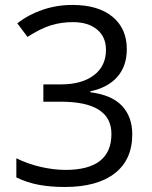

<svg xmlns="http://www.w3.org/2000/svg" viewBox="-20 -744 612 774"><path d="M491.2 -545.9Q491.2 -477.5 452.9 -434.1Q414.6 -390.6 344.2 -376V-372.1Q430.2 -361.3 471.7 -317.4Q513.2 -273.4 513.2 -202.1Q513.2 -100.1 442.4 -45.2Q371.6 9.8 241.2 9.8Q184.6 9.8 137.5 1.2Q90.3 -7.3 45.9 -28.8V-106Q92.3 -83 144.8 -71Q197.3 -59.1 244.1 -59.1Q429.2 -59.1 429.2 -204.1Q429.2 -334 225.1 -334H154.8V-403.8H226.1Q309.6 -403.8 358.4 -440.7Q407.2 -477.5 407.2 -543Q407.2 -595.2 371.3 -625Q335.4 -654.8 273.9 -654.8Q227.1 -654.8 185.5 -642.1Q144 -629.4 90.8 -595.2L49.8 -649.9Q93.8 -684.6 151.1 -704.3Q208.5 -724.1 272 -724.1Q376 -724.1 433.6 -676.5Q491.2 -628.9 491.2 -545.9Z"/></svg>

Font: f01836669
Style: Regular
Weight: 400
Foundry: Ascender Corporation
Version: Version 1.10